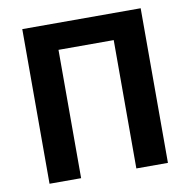

<svg xmlns="http://www.w3.org/2000/svg" viewBox="-79 -778 847 856"><g transform="rotate(-10 345.0 -350.0)"><path d="M77 -700H613V0H470V-581H220V0H77Z"/></g></svg>

Font: 
Style: 㨦
Weight: 700
Designer: A.Korolkova, Vitaly Kuzmin
Foundry: ParaType Ltd
Version: Version 2.000